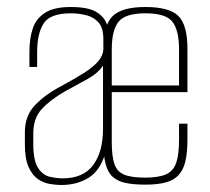

<svg xmlns="http://www.w3.org/2000/svg" viewBox="-20 -525 599 548"><path d="M155 3Q140 3 122 0Q104 -3 88 -14Q72 -25 61.5 -48.5Q51 -72 51 -113V-148Q51 -195 80.5 -225.5Q110 -256 156 -280Q195 -301 221.5 -318Q248 -335 261.5 -351.5Q275 -368 275 -386V-414Q275 -445 261.5 -460.5Q248 -476 226.5 -481.5Q205 -487 182 -487Q123 -487 104.5 -458Q86 -429 86 -376V-334H64V-378Q64 -415 73.5 -443.5Q83 -472 108.5 -488.5Q134 -505 182 -505Q232 -505 255.5 -490.5Q279 -476 286 -453Q293 -430 293 -403V-58L280 -86Q265 -37 232 -17Q199 3 155 3ZM159 -16Q218 -16 246 -54Q274 -92 274 -157V-338Q260 -316 229 -299Q198 -282 165 -264Q122 -239 98.5 -213Q75 -187 75 -144V-114Q75 -67 88.5 -46Q102 -25 122 -20.5Q142 -16 159 -16ZM395 2Q361 2 338 -3Q315 -8 301 -21Q287 -34 281 -58.5Q275 -83 275 -121V-385Q275 -453 301.5 -479Q328 -505 395 -505Q463 -505 489 -479.5Q515 -454 515 -385V-262H299V-119Q299 -79 306.5 -57Q314 -35 334.5 -26.5Q355 -18 394 -18Q433 -18 454 -27.5Q475 -37 483 -60.5Q491 -84 491 -126V-172H515V-128Q515 -89 509 -64Q503 -39 489 -24.5Q475 -10 452 -4Q429 2 395 2ZM299 -281H491V-384Q491 -438 472.5 -462.5Q454 -487 395 -487Q337 -487 318 -462.5Q299 -438 299 -384Z"/></svg>

Font: Alumni Sans Thin
Style: Regular
Weight: 100
Designer: Robert E. Leuschke
Foundry: Robert E. Leuschke
Version: Version 1.018